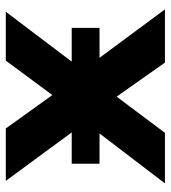

<svg xmlns="http://www.w3.org/2000/svg" viewBox="16 -594 578 649"><g transform="rotate(-90 304.5 -269.0)"><path d="M9.7 0 252 -317.5 247.8 -225.5 18.1 -537.9H195.2L338.6 -338.2L273.5 -333.7L424.6 -537.9H589.8L358.5 -232.3L359.1 -322.3L597.8 0H417.9L268.2 -212.3L333 -203.5L180.5 0ZM76.1 -221.1V-315.1H535.2V-221.1Z"/></g></svg>

Font: Montserrat Thin
Style: Regular
Weight: 100
Designer: Julieta Ulanovsky
Foundry: Julieta Ulanovsky
Version: Version 9.000